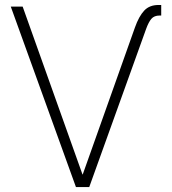

<svg xmlns="http://www.w3.org/2000/svg" viewBox="-20 -754 693 774"><path d="M523.9 -643.1Q540 -688.5 561.3 -711.2Q582.5 -733.9 618.7 -733.9H629.9V-691.4H623.5Q601.6 -691.4 590.3 -678.2Q579.1 -665 569.3 -638.2L339.8 0H286.1L23.4 -727.5H71.3L312.5 -50.8H313.5Z"/></svg>

Font: Inter 20pt ExtraLight
Style: Regular
Weight: 250
Version: Version 4.001;git-66647c0bb